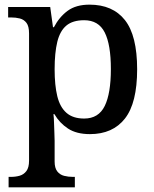

<svg xmlns="http://www.w3.org/2000/svg" viewBox="-20 -566 663 826"><path d="M17 240V195H26Q47 195 64.5 190Q82 185 93.5 170Q105 155 105 125V-422Q105 -453 94 -467.5Q83 -482 65.5 -486.5Q48 -491 27 -491H15V-536H196L208 -449H212Q235 -493 271 -519.5Q307 -546 365 -546Q465 -546 517.5 -479.5Q570 -413 570 -268Q570 -123 517.5 -56Q465 11 367 11Q309 11 272.5 -13Q236 -37 214 -75H210Q212 -58 212.5 -36Q213 -14 214 6Q215 26 215 40V129Q215 157 226.5 171.5Q238 186 256 190.5Q274 195 294 195H302V240ZM342 -56Q404 -56 430.5 -110Q457 -164 457 -269Q457 -374 430.5 -426.5Q404 -479 342 -479Q293 -479 265.5 -456Q238 -433 226.5 -386Q215 -339 215 -268Q215 -199 226.5 -152Q238 -105 266 -80.5Q294 -56 342 -56Z"/></svg>

Font: Noto Serif Gujarati Medium
Style: Regular
Weight: 500
Version: Version 2.102